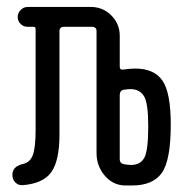

<svg xmlns="http://www.w3.org/2000/svg" viewBox="-20 -540 540 566"><path d="M333 -259.8V-70.3Q333 -59.6 342.8 -56.6Q354.5 -53.7 366.2 -53.7Q393.6 -53.7 405.3 -74.7Q417 -95.7 417 -168Q417 -236.3 404.3 -256.8Q391.6 -277.3 364.3 -277.3Q358.4 -277.3 343.8 -275.4Q333 -272.5 333 -259.8ZM46.9 5.9Q34.2 6.8 25.4 -2Q16.6 -10.7 16.6 -24.4Q16.6 -49.8 47.9 -56.6Q69.3 -61.5 77.1 -84Q85 -106.4 85 -158.2V-454.1Q85 -460.9 79.1 -460.9H61.5Q49.8 -460.9 41 -469.2Q32.2 -477.5 32.2 -489.7Q32.2 -502 41 -510.7Q49.8 -519.5 61.5 -519.5H248Q283.2 -519.5 308.1 -494.6Q333 -469.7 333 -434.6V-343.8Q333 -333 343.8 -335Q363.3 -337.9 378.9 -337.9Q434.6 -337.9 459 -302.2Q483.4 -266.6 483.4 -172.9Q483.4 -67.4 457 -30.3Q430.7 6.8 369.1 6.8H348.6Q312.5 5.9 288.6 -22.5Q264.6 -50.8 264.6 -88.9V-449.2Q264.6 -454.1 261.2 -457.5Q257.8 -460.9 252.9 -460.9H167Q162.1 -460.9 158.7 -457.5Q155.3 -454.1 155.3 -449.2V-143.6Q155.3 -66.4 131.3 -32.7Q107.4 1 46.9 5.9Z"/></svg>

Font: Rounded-X Mgen+ 1mn regular
Style: Regular
Weight: 400
Designer: [Source Han Sans]
Ryoko NISHIZUKA  (kana & ideographs); Paul D. Hunt (Latin, Greek & Cyrillic); Wenlong ZHANG  (bopomofo
Version: Version 1.059.20150602